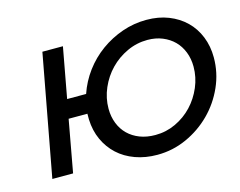

<svg xmlns="http://www.w3.org/2000/svg" viewBox="-85 -694 1050 840"><g transform="rotate(-15 440.0 -274.5)"><path d="M377 -233Q377 -197 389 -166.5Q401 -136 423 -114.5Q445 -93 476 -81Q507 -69 546 -69Q595 -69 638.5 -89.5Q682 -110 714 -144Q746 -178 765 -222.5Q784 -267 784 -315Q784 -351 772 -381.5Q760 -412 738.5 -433.5Q717 -455 686.5 -467.5Q656 -480 619 -480Q570 -480 526 -459.5Q482 -439 449 -405Q416 -371 396.5 -326Q377 -281 377 -233ZM162 -549H255L213 -321H299Q317 -374 350.5 -419Q384 -464 429 -496.5Q474 -529 527 -547.5Q580 -566 637 -566Q692 -566 736.5 -548.5Q781 -531 813 -500Q845 -469 862.5 -425.5Q880 -382 880 -331Q880 -262 852 -199Q824 -136 776 -88Q728 -40 665 -11.5Q602 17 532 17Q478 17 432.5 0.5Q387 -16 354.5 -46Q322 -76 303 -117.5Q284 -159 282 -210V-236H197L154 0H60Z"/></g></svg>

Font: Involve Medium Oblique
Style: Italic
Weight: 500
Italic angle: -10.5°
Designer: Stefan Peev
Foundry: Context Ltd.
Version: Version 1.001